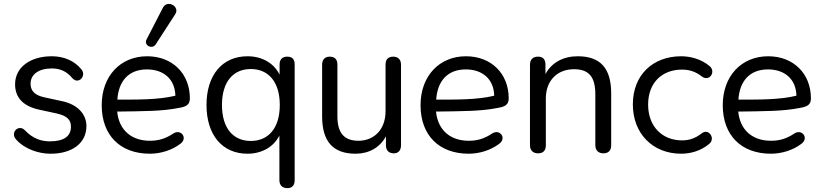

<svg xmlns="http://www.w3.org/2000/svg" viewBox="-20 -786 4254 993"><path d="M236 9C353 11 427 -46 427 -134C427 -194 383 -246 300 -263L208 -283C157 -294 138 -319 138 -353C138 -401 180 -432 248 -432C285 -432 322 -421 354 -382C386 -346 428 -394 402 -426C364 -474 307 -495 248 -495C135 -495 58 -437 58 -350C58 -282 99 -237 182 -219L274 -199C328 -187 347 -165 347 -131C347 -83 313 -55 238 -55C198 -55 152 -66 108 -113C76 -145 31 -100 63 -65C109 -13 182 8 236 9Z M755 9C812 9 870 -10 911 -41C954 -70 917 -121 877 -96C835 -68 799 -58 755 -58C664 -58 596 -109 586 -209C719 -211 817 -210 906 -228C941 -234 962 -243 962 -277C962 -405 872 -495 741 -495C603 -495 506 -393 506 -242C506 -87 601 9 755 9ZM785 -556 886 -712C913 -752 845 -791 822 -745L738 -582C722 -551 767 -529 785 -556ZM587 -271C593 -364 643 -427 740 -427C825 -427 885 -378 887 -291C797 -269 689 -271 587 -271Z M1466 187C1492 187 1504 172 1504 145V-452C1504 -479 1492 -493 1466 -493C1440 -493 1426 -479 1426 -452V-400C1397 -459 1336 -495 1260 -495C1130 -495 1048 -398 1048 -243C1048 -89 1129 9 1260 9C1335 9 1396 -27 1425 -85V145C1425 172 1440 187 1466 187ZM1277 -57C1186 -57 1128 -123 1128 -243C1128 -363 1186 -429 1277 -429C1368 -429 1427 -363 1427 -243C1427 -123 1368 -57 1277 -57Z M1819 9C1888 9 1945 -23 1976 -81V-35C1976 -8 1991 7 2017 7C2040 7 2054 -8 2054 -35V-452C2054 -479 2037 -493 2014 -493C1988 -493 1974 -479 1974 -452V-210C1974 -119 1917 -58 1834 -58C1759 -58 1725 -99 1725 -185V-452C1725 -479 1711 -493 1685 -493C1662 -493 1646 -479 1646 -452V-184C1646 -57 1700 9 1819 9Z M2404 9C2461 9 2519 -10 2560 -41C2603 -70 2566 -121 2526 -96C2484 -68 2448 -58 2404 -58C2313 -58 2245 -109 2235 -209C2368 -211 2466 -210 2555 -228C2590 -234 2611 -243 2611 -277C2611 -405 2521 -495 2390 -495C2252 -495 2155 -393 2155 -242C2155 -87 2250 9 2404 9ZM2236 -271C2242 -364 2292 -427 2389 -427C2474 -427 2534 -378 2536 -291C2446 -269 2338 -271 2236 -271Z M2763 7C2790 7 2803 -8 2803 -35V-277C2803 -368 2861 -428 2949 -428C3026 -428 3059 -388 3059 -298V-35C3059 -8 3075 7 3101 7C3127 7 3141 -8 3141 -35V-303C3141 -433 3085 -495 2968 -495C2895 -495 2834 -464 2801 -403V-452C2801 -479 2788 -493 2763 -493C2737 -493 2721 -479 2721 -452V-35C2721 -8 2737 7 2763 7Z M3503 9C3550 9 3605 -5 3648 -42C3682 -69 3646 -124 3610 -97C3573 -68 3541 -60 3507 -60C3406 -60 3332 -131 3332 -245C3332 -360 3406 -426 3507 -426C3541 -426 3575 -418 3609 -391C3650 -360 3685 -417 3649 -445C3606 -481 3550 -495 3503 -495C3356 -495 3253 -398 3253 -246C3253 -95 3356 9 3503 9Z M3967 9C4024 9 4082 -10 4123 -41C4166 -70 4129 -121 4089 -96C4047 -68 4011 -58 3967 -58C3876 -58 3808 -109 3798 -209C3931 -211 4029 -210 4118 -228C4153 -234 4174 -243 4174 -277C4174 -405 4084 -495 3953 -495C3815 -495 3718 -393 3718 -242C3718 -87 3813 9 3967 9ZM3799 -271C3805 -364 3855 -427 3952 -427C4037 -427 4097 -378 4099 -291C4009 -269 3901 -271 3799 -271Z"/></svg>

Font: SN Pro Book
Style: Regular
Weight: 350
Designer: Tobias Whetton
Foundry: Supernotes
Version: Version 1.003;Glyphs 3.3 (3324)